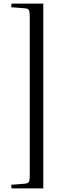

<svg xmlns="http://www.w3.org/2000/svg" viewBox="-20 -832 365 1064"><path d="M44 212 42 192 117 186Q135 184 140 176Q145 168 145 140V-740Q145 -768 140 -776.5Q135 -785 117 -786L42 -792L44 -812H220V212Z"/></svg>

Font: Literata 60pt
Style: Regular
Weight: 400
Designer: Latin by Veronika Burian and Jose Scaglione. Greek by Irene Vlachou. Cyrillic by Vera Evstafieva.
Foundry: TypeTogether
Version: Version 3.002